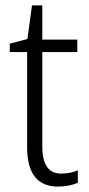

<svg xmlns="http://www.w3.org/2000/svg" viewBox="-20 -678 327 708"><path d="M205 -38Q136 -38 136 -138V-486H265V-532H136V-658H98L81 -534L16 -517V-486H80V-135Q80 10 194 10Q234 10 267 -4V-50Q240 -38 205 -38Z"/></svg>

Font: Noto Sans UI SemiCondensed Light
Style: Regular
Weight: 300
Width: 4
Designer: Monotype Design Team
Foundry: Monotype Imaging Inc.
Version: Version 1.901